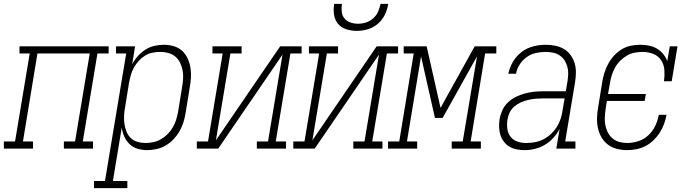

<svg xmlns="http://www.w3.org/2000/svg" viewBox="-54 -770 3574 995"><path d="M-34 0V-37H24L100 -493H47V-530H509V-493H451L375 -37H428V0H277V-37H335L411 -493H140L65 -37H117V0Z M433 205V168H490L600 -493H547V-530H646L631 -437Q643 -460 660.5 -479.5Q678 -499 700 -513Q722 -527 747 -532.5Q772 -538 796 -538Q822 -538 847 -530.5Q872 -523 890 -506.5Q908 -490 918.5 -467Q929 -444 933 -419Q937 -394 935.5 -367.5Q934 -341 929 -315L908 -185Q904 -160 896.5 -136Q889 -112 876 -89.5Q863 -67 845 -48Q827 -29 804.5 -16Q782 -3 757 2.5Q732 8 708 8Q682 8 658 0.5Q634 -7 617 -23.5Q600 -40 590 -62.5Q580 -85 577 -109L531 168H606V205ZM700 -29Q721 -29 741.5 -33.5Q762 -38 781 -49Q800 -60 815.5 -76Q831 -92 842 -111Q853 -130 859 -150Q865 -170 869 -191L890 -321Q894 -342 895 -364Q896 -386 892 -406.5Q888 -427 879 -445.5Q870 -464 854.5 -477Q839 -490 818.5 -495.5Q798 -501 777 -501Q757 -501 736.5 -497Q716 -493 698 -482Q680 -471 665.5 -455Q651 -439 640.5 -420.5Q630 -402 624.5 -382.5Q619 -363 615 -343L594 -213Q590 -192 589 -170Q588 -148 591 -127.5Q594 -107 601.5 -88Q609 -69 623.5 -55Q638 -41 658 -35Q678 -29 700 -29Z M966 0V-37H1024L1100 -493H1047V-530H1198V-493H1140L1065 -43L1398 -530H1509V-493H1451L1375 -37H1428V0H1277V-37H1335L1410 -487L1077 0Z M1466 0V-37H1524L1600 -493H1547V-530H1698V-493H1640L1565 -43L1898 -530H2009V-493H1951L1875 -37H1928V0H1777V-37H1835L1910 -487L1577 0ZM1795 -610Q1767 -610 1740.5 -618.5Q1714 -627 1697.5 -647Q1681 -667 1677 -694.5Q1673 -722 1678 -750H1718Q1715 -730 1717 -709.5Q1719 -689 1731 -674.5Q1743 -660 1762 -653.5Q1781 -647 1801 -647Q1822 -647 1842.5 -653.5Q1863 -660 1879.5 -674.5Q1896 -689 1905 -709Q1914 -729 1918 -750H1958Q1955 -731 1948.5 -712.5Q1942 -694 1931 -677Q1920 -660 1904 -646.5Q1888 -633 1870 -625Q1852 -617 1833 -613.5Q1814 -610 1795 -610Z M1957 0V-37H2015L2090 -493H2038V-530H2157L2229 -211L2406 -530H2518V-493H2460L2385 -37H2438V0H2287V-37H2344L2418 -478L2240 -159H2200L2128 -478L2055 -37H2108V0Z M2665 8Q2643 8 2623 4Q2603 0 2586 -10Q2569 -20 2557 -36Q2545 -52 2539 -71Q2533 -90 2532.5 -111Q2532 -132 2535 -153Q2539 -176 2549.5 -199Q2560 -222 2578.5 -239.5Q2597 -257 2619.5 -268Q2642 -279 2666 -285.5Q2690 -292 2713.5 -294.5Q2737 -297 2760 -297H2878L2887 -349Q2890 -368 2890.5 -387.5Q2891 -407 2886 -425Q2881 -443 2871 -458Q2861 -473 2846 -483Q2831 -493 2812 -497Q2793 -501 2774 -501Q2749 -501 2723.5 -495.5Q2698 -490 2676 -474.5Q2654 -459 2639.5 -436.5Q2625 -414 2620 -388H2580Q2585 -410 2594 -430.5Q2603 -451 2617 -469Q2631 -487 2649.5 -501Q2668 -515 2689 -523Q2710 -531 2731.5 -534.5Q2753 -538 2774 -538Q2799 -538 2823.5 -533Q2848 -528 2868.5 -516Q2889 -504 2903 -484.5Q2917 -465 2924 -442Q2931 -419 2930.5 -393.5Q2930 -368 2926 -343L2875 -37H2928V0H2829L2846 -102Q2833 -77 2813.5 -55.5Q2794 -34 2769.5 -19.5Q2745 -5 2718 1.5Q2691 8 2665 8ZM2673 -29Q2695 -29 2717.5 -33Q2740 -37 2761 -47.5Q2782 -58 2800 -74.5Q2818 -91 2830.5 -110.5Q2843 -130 2850.5 -152Q2858 -174 2861 -196L2872 -260H2760Q2741 -260 2722.5 -258.5Q2704 -257 2684.5 -252.5Q2665 -248 2646.5 -240Q2628 -232 2612.5 -219Q2597 -206 2588 -188Q2579 -170 2576 -151Q2572 -127 2575 -103.5Q2578 -80 2591.5 -62Q2605 -44 2627 -36.5Q2649 -29 2673 -29Z M3197 8Q3169 8 3143 1.5Q3117 -5 3096.5 -20.5Q3076 -36 3063 -58.5Q3050 -81 3044.5 -107Q3039 -133 3040 -160.5Q3041 -188 3046 -215L3067 -345Q3071 -370 3078.5 -393.5Q3086 -417 3098 -439.5Q3110 -462 3128 -481.5Q3146 -501 3168 -514.5Q3190 -528 3215 -533Q3240 -538 3264 -538Q3287 -538 3309.5 -533.5Q3332 -529 3350.5 -518Q3369 -507 3383 -490Q3397 -473 3404 -453L3417 -530H3457L3427 -349H3387Q3391 -378 3389 -406.5Q3387 -435 3372.5 -457.5Q3358 -480 3332 -490.5Q3306 -501 3277 -501Q3256 -501 3235 -497Q3214 -493 3195 -482Q3176 -471 3160 -455Q3144 -439 3133.5 -420Q3123 -401 3116.5 -380.5Q3110 -360 3107 -339L3097 -283H3293L3287 -247H3091L3085 -209Q3082 -188 3080.5 -166Q3079 -144 3082.5 -124Q3086 -104 3095 -85.5Q3104 -67 3119.5 -53.5Q3135 -40 3155 -34.5Q3175 -29 3197 -29Q3225 -29 3254.5 -38.5Q3284 -48 3306.5 -69.5Q3329 -91 3342 -118.5Q3355 -146 3360 -175H3400Q3396 -151 3387.5 -128Q3379 -105 3365.5 -83.5Q3352 -62 3333 -43.5Q3314 -25 3291.5 -13.5Q3269 -2 3245 3Q3221 8 3197 8Z"/></svg>

Font: Iosevka Slab XLtObl
Style: Regular
Weight: 200
Italic angle: -9°
Monospace: yes
Designer: Belleve Invis
Foundry: Belleve Invis
Version: Version 11.1.1; ttfautohint (v1.8.3)